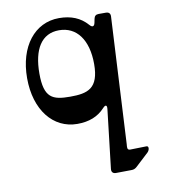

<svg xmlns="http://www.w3.org/2000/svg" viewBox="-93 -639 907 1026"><g transform="rotate(-10 360.5 -126.0)"><path d="M453 308 537 307C549 307 557 304 567 295L637 230C649 219 653 196 638 196L549 198C531 198 535 180 536 167L572 -520C573 -536 565 -545 548 -545H509C494 -545 486 -538 483 -523L479 -503C475 -482 463 -480 449 -497C412 -539 362 -560 296 -560C164 -560 73 -445 73 -273C73 -101 164 14 296 14C359 14 408 -5 445 -45C460 -62 470 -59 467 -36L430 282C428 299 437 308 453 308ZM283 -136C188 -136 142 -153 142 -286C142 -418 190 -496 285 -496C380 -496 439 -418 439 -286C439 -153 378 -136 283 -136Z"/></g></svg>

Font: OpenDyslexic3
Style: Regular
Weight: 400
Designer: Abelardo Gonzalez
Version: Version 3.001;PS 003.001;hotconv 1.0.88;makeotf.lib2.5.64775